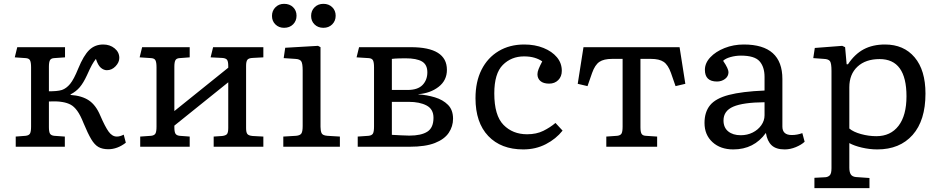

<svg xmlns="http://www.w3.org/2000/svg" viewBox="-20 -765 4905 1001"><path d="M545 13Q514 13 493.5 1.5Q473 -10 455.5 -39.5Q438 -69 416 -122Q399 -165 382.5 -187.5Q366 -210 348 -219.5Q330 -229 306 -233Q290 -236 270 -236.5Q250 -237 235 -236V-102Q235 -78 240.5 -68.5Q246 -59 262 -57L318 -53V0H62V-53L114 -57Q131 -59 136.5 -69Q142 -79 142 -105V-414Q142 -440 136.5 -450.5Q131 -461 114 -462L57 -466L70 -519H319V-466L262 -462Q246 -461 240.5 -451Q235 -441 235 -417V-289Q255 -289 272.5 -290.5Q290 -292 303 -296Q326 -304 345.5 -327.5Q365 -351 388 -408Q416 -476 445.5 -504.5Q475 -533 518 -533Q553 -533 577.5 -513Q602 -493 602 -463Q602 -440 582.5 -419.5Q563 -399 537 -399Q521 -399 506 -411.5Q491 -424 480 -458Q469 -444 459.5 -427Q450 -410 433 -372Q415 -333 396 -310.5Q377 -288 348 -273V-270Q407 -266 443.5 -241.5Q480 -217 503 -162Q528 -104 546.5 -78.5Q565 -53 589 -53Q606 -53 625 -63L636 -21Q614 -4 591 4.5Q568 13 545 13Z M711 0V-53L768 -57Q785 -59 790.5 -69Q796 -79 796 -105V-414Q796 -440 790.5 -450.5Q785 -461 768 -462L708 -466L721 -519H969V-466L916 -462Q900 -461 894.5 -451Q889 -441 889 -417V-186L1170 -412V-421Q1170 -446 1163 -454Q1156 -462 1138 -463L1078 -466L1091 -519H1353V-466L1297 -463Q1276 -462 1269.5 -453Q1263 -444 1263 -422V-97Q1263 -75 1269.5 -66.5Q1276 -58 1297 -56L1353 -53V0H1094V-53L1138 -56Q1156 -58 1163 -65.5Q1170 -73 1170 -98V-336L889 -110V-102Q889 -78 894.5 -68.5Q900 -59 916 -57L969 -53V0Z M1457 0V-53L1524 -57Q1545 -59 1551.5 -69.5Q1558 -80 1558 -108V-398Q1558 -434 1550.5 -445.5Q1543 -457 1519 -458L1459 -462L1467 -516L1638 -526L1651 -519V-104Q1651 -85 1656 -72Q1661 -59 1686 -57L1752 -53V0ZM1666 -620Q1638 -620 1620 -637.5Q1602 -655 1602 -682Q1602 -709 1620 -727Q1638 -745 1666 -745Q1694 -745 1712 -727.5Q1730 -710 1730 -683Q1730 -656 1712 -638Q1694 -620 1666 -620ZM1461 -620Q1434 -620 1416 -637.5Q1398 -655 1398 -682Q1398 -709 1416 -727Q1434 -745 1461 -745Q1490 -745 1508 -727.5Q1526 -710 1526 -683Q1526 -656 1508 -638Q1490 -620 1461 -620Z M1845 0V-53L1902 -57Q1919 -59 1924.5 -69Q1930 -79 1930 -105V-414Q1930 -440 1924.5 -450.5Q1919 -461 1902 -462L1839 -466L1852 -519H2122Q2310 -519 2310 -401Q2310 -346 2267 -312.5Q2224 -279 2161 -274V-273Q2206 -270 2247.5 -257.5Q2289 -245 2315.5 -218.5Q2342 -192 2342 -146Q2342 -106 2319.5 -72.5Q2297 -39 2247.5 -19.5Q2198 0 2116 0ZM2023 -296H2105Q2158 -296 2183 -322Q2208 -348 2208 -388Q2208 -428 2180 -444.5Q2152 -461 2094 -461Q2081 -461 2060.5 -460.5Q2040 -460 2023 -458ZM2114 -58Q2176 -58 2208 -78.5Q2240 -99 2240 -151Q2240 -196 2204 -215Q2168 -234 2111 -234H2023V-62Q2044 -61 2070.5 -59.5Q2097 -58 2114 -58Z M2708 14Q2592 14 2525.5 -56Q2459 -126 2459 -253Q2459 -339 2490.5 -401.5Q2522 -464 2579.5 -498.5Q2637 -533 2713 -533Q2769 -533 2813.5 -515Q2858 -497 2883.5 -466.5Q2909 -436 2909 -396Q2909 -366 2890.5 -347.5Q2872 -329 2843 -329Q2813 -329 2797.5 -342.5Q2782 -356 2782 -378Q2782 -390 2788 -405Q2794 -420 2807 -445Q2790 -457 2766.5 -464Q2743 -471 2712 -471Q2646 -471 2601.5 -426.5Q2557 -382 2557 -278Q2557 -163 2605 -114Q2653 -65 2728 -65Q2777 -65 2813 -83Q2849 -101 2876 -124L2913 -84Q2879 -41 2826 -13.5Q2773 14 2708 14Z M3141 0V-53L3198 -57Q3215 -59 3220.5 -69Q3226 -79 3226 -105V-458H3171Q3128 -458 3105 -442.5Q3082 -427 3067 -385L3043 -316L2992 -328L3022 -519H3523L3553 -328L3502 -316L3478 -385Q3463 -427 3440 -442.5Q3417 -458 3374 -458H3319V-102Q3319 -78 3324.5 -68Q3330 -58 3346 -57L3406 -53V0Z M3803 14Q3736 14 3694.5 -24Q3653 -62 3653 -124Q3653 -181 3682 -216.5Q3711 -252 3779.5 -270Q3848 -288 3966 -293V-364Q3966 -416 3940 -445.5Q3914 -475 3843 -475Q3815 -475 3788.5 -467.5Q3762 -460 3750 -448Q3765 -426 3771.5 -411.5Q3778 -397 3778 -389Q3778 -367 3760 -353.5Q3742 -340 3718 -340Q3655 -340 3655 -401Q3655 -436 3683 -466Q3711 -496 3757.5 -514.5Q3804 -533 3858 -533Q4059 -533 4059 -353V-105Q4059 -61 4108 -61Q4136 -61 4163 -71L4175 -26Q4158 -10 4129 2Q4100 14 4071 14Q4026 14 4003 -7.5Q3980 -29 3973 -72Q3911 14 3803 14ZM3842 -60Q3876 -60 3904 -74Q3932 -88 3949 -112Q3966 -136 3966 -164V-232Q3854 -231 3803 -209Q3752 -187 3752 -137Q3752 -100 3776.5 -80Q3801 -60 3842 -60Z M4226 216V162L4283 159Q4297 158 4306 149Q4315 140 4315 112V-396Q4315 -434 4307.5 -445.5Q4300 -457 4275 -458L4220 -462L4228 -515L4371 -526L4386 -519L4394 -430H4401Q4436 -483 4483 -508Q4530 -533 4594 -533Q4692 -533 4748.5 -466Q4805 -399 4805 -277Q4805 -137 4738 -61.5Q4671 14 4554 14Q4514 14 4473.5 4.5Q4433 -5 4408 -19V109Q4408 132 4415.5 144Q4423 156 4442 158L4513 163V216ZM4549 -55Q4623 -55 4664.5 -109Q4706 -163 4706 -263Q4706 -457 4566 -457Q4493 -457 4450.5 -417.5Q4408 -378 4408 -310V-95Q4429 -77 4469 -66Q4509 -55 4549 -55Z"/></svg>

Font: Literata 7pt
Style: Regular
Weight: 400
Designer: Latin by Veronika Burian and Jose Scaglione. Greek by Irene Vlachou. Cyrillic by Vera Evstafieva.
Foundry: TypeTogether
Version: Version 3.002